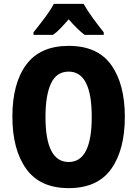

<svg xmlns="http://www.w3.org/2000/svg" viewBox="-20 -962 709 992"><path d="M625 -358Q625 -528 554.5 -626.5Q484 -725 335 -725Q188 -725 116 -628.5Q44 -532 44 -359Q44 -189 115.5 -89.5Q187 10 335 10Q484 10 554.5 -89Q625 -188 625 -358ZM215 -358Q215 -470 243.5 -531Q272 -592 335 -592Q454 -592 454 -358Q454 -125 335 -125Q215 -125 215 -358ZM412 -942H258Q242 -911 209 -867Q176 -823 153 -795V-782H254Q274 -796 293 -816Q312 -836 335 -862Q380 -810 417 -782H516V-795Q490 -827 460.5 -867.5Q431 -908 412 -942Z"/></svg>

Font: Noto Sans Display SemiCondensed Extra
Style: Regular
Weight: 800
Width: 4
Designer: Monotype Design Team
Foundry: Monotype Imaging Inc.
Version: Version 1.900